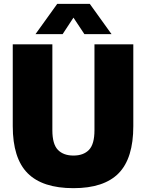

<svg xmlns="http://www.w3.org/2000/svg" viewBox="-20 -971 762 1001"><path d="M363 10Q201.5 10 124 -68Q46.5 -146 46.5 -313.5V-740H253V-292Q253 -219.5 281.8 -189.8Q310.5 -160 363 -160Q415.5 -160 444 -189.8Q472.5 -219.5 472.5 -292V-740H675V-313.5Q675 -146 598.8 -68Q522.5 10 363 10ZM165 -793 278.5 -951H448L561.5 -793H420L363 -879L306.5 -793Z"/></svg>

Font: Encode Sans SmCnd Black
Style: Regular
Weight: 900
Width: 4
Designer: Multiple Designers
Foundry: Impallari Type
Version: Version 3.002; ttfautohint (v1.8.3) -l 8 -r 50 -G 200 -x 14 